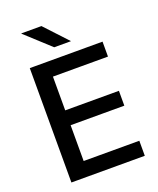

<svg xmlns="http://www.w3.org/2000/svg" viewBox="-151 -917 830 1008"><g transform="rotate(-20 264.0 -413.0)"><path d="M71 0V-639H170V0ZM100.5 0V-84H481V0ZM128 -284V-367H470V-284ZM100 -555.5V-639H477.5V-555.5ZM204 -825.5 322 -699V-698H229L91.5 -824V-825.5Z"/></g></svg>

Font: Anek Bangla Medium
Style: Regular
Weight: 500
Designer: Sulekha Rajkumar (Bangla), Yesha Goshar (Latin)
Foundry: Ek Type
Version: Version 1.003